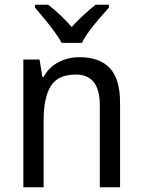

<svg xmlns="http://www.w3.org/2000/svg" viewBox="-20 -786 599 806"><path d="M313 -546Q398 -546 441 -500Q484 -454 484 -355V0H399V-345Q399 -473 298 -473Q223 -473 193 -424.5Q163 -376 163 -278V0H78V-536H146L158 -463H163Q186 -505 226.5 -525.5Q267 -546 313 -546ZM239 -606Q227 -628 207.5 -654.5Q188 -681 166.5 -707Q145 -733 127 -754V-766H182Q205 -749 231 -724.5Q257 -700 281 -673Q307 -701 331 -723Q355 -745 381 -766H437V-754Q420 -735 397.5 -709Q375 -683 355 -656Q335 -629 324 -606Z"/></svg>

Font: Noto Sans Gurmukhi SemiCondensed
Style: Regular
Weight: 400
Width: 4
Designer: Jelle Bosma - Monotype Design Team
Foundry: Monotype Imaging Inc.
Version: Version 2.004; ttfautohint (v1.8.4.7-5d5b)